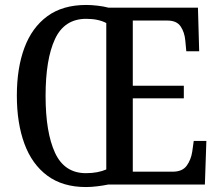

<svg xmlns="http://www.w3.org/2000/svg" viewBox="-20 -745 886 775"><path d="M327 10Q233 10 171 -36Q109 -82 78.5 -165Q48 -248 48 -359Q48 -470 78.5 -552Q109 -634 171 -679.5Q233 -725 328 -725Q349 -725 374.5 -722Q400 -719 418 -714H779L784 -538H732L728 -581Q725 -615 709 -638.5Q693 -662 656 -662H516V-399H722V-348H516V-52H677Q716 -52 733.5 -76Q751 -100 756 -133L762 -176H813L807 0H416Q397 4 372.5 7Q348 10 327 10ZM327 -46Q352 -46 372.5 -50Q393 -54 409 -61V-652Q377 -669 328 -669Q240 -669 202 -587.5Q164 -506 164 -358Q164 -211 202 -128.5Q240 -46 327 -46Z"/></svg>

Font: Noto Serif Tamil Condensed Medium
Style: Regular
Weight: 500
Width: 3
Designer: Indian Type Foundry, Tom Grace, and the Monotype Design Team
Foundry: Monotype Imaging Inc.
Version: Version 2.004; ttfautohint (v1.8.4.7-5d5b)